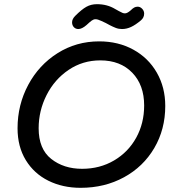

<svg xmlns="http://www.w3.org/2000/svg" viewBox="-20 -906 839 919"><path d="M64 -292Q64 -404 115 -499.5Q166 -595 255.5 -651.5Q345 -708 455 -708Q546 -708 618 -668.5Q690 -629 730.5 -558.5Q771 -488 771 -399Q771 -287 718.5 -197.5Q666 -108 573.5 -57.5Q481 -7 366 -7Q280 -7 211.5 -41Q143 -75 103.5 -139.5Q64 -204 64 -292ZM670 -401Q670 -499 613 -558Q556 -617 460 -617Q376 -617 308.5 -571.5Q241 -526 203 -451Q165 -376 165 -292Q165 -193 225 -145.5Q285 -98 373 -98Q458 -98 526 -138Q594 -178 632 -247Q670 -316 670 -401ZM325 -799Q325 -815 340 -830Q371 -861 393.5 -873.5Q416 -886 444 -886Q493 -886 531 -863Q538 -859 549 -853Q560 -847 566 -844.5Q572 -842 578 -842Q589 -842 605 -856Q615 -866 622.5 -870Q630 -874 639 -874Q651 -874 660.5 -864Q670 -854 670 -841Q670 -822 655 -809Q629 -787 607.5 -777Q586 -767 564 -767Q548 -767 534 -772.5Q520 -778 506.5 -785Q493 -792 486 -796Q481 -798 464.5 -806Q448 -814 437 -814Q428 -814 419 -807.5Q410 -801 394 -786Q372 -767 355 -767Q342 -767 333.5 -776Q325 -785 325 -799Z"/></svg>

Font: Mali Medium
Style: Italic
Weight: 500
Italic angle: -10°
Version: Version 1.000; ttfautohint (v1.6)